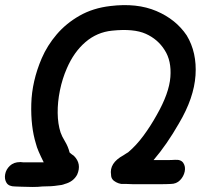

<svg xmlns="http://www.w3.org/2000/svg" viewBox="-39 -741 826 764"><path d="M21 1Q27 1 47 2Q67 3 90.5 3Q114 3 129 1Q148 1 163.5 0Q179 -1 191 -3Q207 -4 219 -9Q253 -18 268 -46Q287 -89 255 -121Q251 -124 246.5 -127Q242 -130 238 -134Q232 -158 219.5 -178.5Q207 -199 202 -214Q191 -248 190.5 -291.5Q190 -335 199.5 -381.5Q209 -428 227 -469Q255 -534 301 -573.5Q347 -613 407 -619Q493 -628 541 -606.5Q589 -585 616 -542Q644 -499 639 -434.5Q634 -370 585 -284Q560 -239 531.5 -200.5Q503 -162 471 -135Q467 -133 463.5 -130.5Q460 -128 452 -123Q395 -92 403 -45Q403 -26 423 -16Q425 -15 427.5 -14Q430 -13 432 -12Q435 -11 437.5 -10.5Q440 -10 444 -9Q449 -9 454 -9Q459 -9 465 -9Q476 -8 491.5 -8Q507 -8 526 -8Q557 -8 590.5 -8Q624 -8 640 -9Q663 -9 677.5 -24Q692 -39 696 -58.5Q700 -78 690.5 -92.5Q681 -107 656 -105Q647 -104 621 -104Q595 -104 572 -104Q625 -166 673 -250Q733 -351 739 -441.5Q745 -532 704 -600Q661 -664 583.5 -697Q506 -730 400 -717Q331 -709 277.5 -678.5Q224 -648 186.5 -604Q149 -560 127 -509Q88 -418 85.5 -327.5Q83 -237 104 -169Q107 -156 115 -137.5Q123 -119 135 -95H92Q85 -95 73 -95Q61 -95 54 -95Q47 -96 44 -96Q41 -96 41 -96Q16 -96 0.5 -81.5Q-15 -67 -18.5 -47.5Q-22 -28 -13 -13.5Q-4 1 21 1Z"/></svg>

Font: Balsamiq Sans
Style: Italic
Weight: 400
Italic angle: -12°
Designer: Michael Angeles
Foundry: Balsamiq SRL
Version: Version 1.020; ttfautohint (v1.8.4.7-5d5b);gftools[0.9.26]